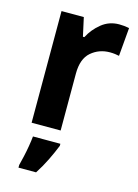

<svg xmlns="http://www.w3.org/2000/svg" viewBox="-118 -621 651 907"><g transform="rotate(15 207.5 -167.5)"><path d="M350 -556Q375 -556 399 -551L387 -412Q379 -414 366.5 -415.5Q354 -417 342 -417Q289 -417 250.5 -384Q212 -351 212 -278V0H70V-546H179L199 -455H206Q227 -496 264 -526Q301 -556 350 -556ZM227 71Q213 106 194 145Q175 184 151 221H65V208Q70 189 76 162.5Q82 136 86.5 109Q91 82 93 61H227Z"/></g></svg>

Font: Noto Sans Ethiopic SemiCondensed
Style: Bold
Weight: 700
Width: 4
Designer: Monotype Design Team
Foundry: Monotype Imaging Inc.
Version: Version 2.102; ttfautohint (v1.8.4.7-5d5b)